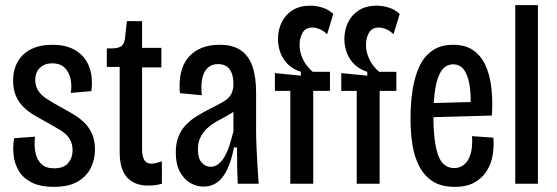

<svg xmlns="http://www.w3.org/2000/svg" viewBox="-20 -714 2164 746"><path d="M189 12Q137 12 104 -4.5Q71 -21 54 -48.5Q37 -76 33 -109.5Q29 -143 35 -177L116 -183Q112 -147 118 -119.5Q124 -92 141.5 -76Q159 -60 190 -60Q228 -60 245 -80.5Q262 -101 262 -130Q262 -156 250.5 -174.5Q239 -193 216.5 -207Q194 -221 163 -238Q139 -251 115 -265Q91 -279 72 -297.5Q53 -316 42 -341Q31 -366 31 -401Q31 -442 48.5 -473.5Q66 -505 100 -522.5Q134 -540 184 -540Q238 -540 274 -518Q310 -496 326 -456Q342 -416 335 -360L255 -353Q260 -384 253.5 -410Q247 -436 230 -452Q213 -468 183 -468Q153 -468 135 -450.5Q117 -433 117 -403Q117 -379 129 -361Q141 -343 163 -329Q185 -315 212 -300Q240 -285 265 -270Q290 -255 309 -236Q328 -217 338.5 -192Q349 -167 349 -133Q349 -94 332.5 -61Q316 -28 281 -8Q246 12 189 12Z M556 7Q502 7 473.5 -25Q445 -57 445 -122V-454H395V-526H414Q442 -526 453 -536Q464 -546 466 -568L473 -632H532V-528H607V-452H532V-137Q532 -107 540.5 -92.5Q549 -78 570 -78Q576 -78 586 -80.5Q596 -83 609 -87V0Q594 4 581 5.5Q568 7 556 7Z M771 11Q744 11 719.5 -3Q695 -17 679 -46.5Q663 -76 663 -122Q663 -157 673.5 -183.5Q684 -210 703 -229.5Q722 -249 747.5 -264.5Q773 -280 803 -295Q829 -308 848 -319Q867 -330 877 -346Q887 -362 887 -389Q887 -425 872 -445Q857 -465 827 -465Q803 -465 787.5 -451Q772 -437 766 -410Q760 -383 764 -344L679 -352Q675 -396 683 -431Q691 -466 711 -490Q731 -514 761.5 -527Q792 -540 833 -540Q884 -540 915 -519Q946 -498 960.5 -457Q975 -416 975 -355V-211Q975 -181 976.5 -143.5Q978 -106 980.5 -68.5Q983 -31 985 0H904Q902 -35 901.5 -70.5Q901 -106 901 -141H889Q879 -89 862.5 -55Q846 -21 823.5 -5Q801 11 771 11ZM799 -66Q815 -66 828.5 -76.5Q842 -87 853 -106Q864 -125 872 -150.5Q880 -176 887 -204V-300L917 -313Q910 -297 894.5 -285Q879 -273 860 -263Q841 -253 821.5 -242Q802 -231 786 -216.5Q770 -202 759.5 -182Q749 -162 749 -133Q749 -99 763.5 -82.5Q778 -66 799 -66Z M1108 0V-361H1048V-430L1149 -420V-435Q1120 -444 1100 -463Q1080 -482 1070 -508Q1060 -534 1060 -562Q1060 -598 1074.5 -627.5Q1089 -657 1117 -674.5Q1145 -692 1186 -692Q1207 -692 1231 -685Q1255 -678 1275 -660L1251 -581Q1235 -596 1220.5 -601.5Q1206 -607 1194 -607Q1167 -607 1155.5 -586.5Q1144 -566 1144 -540Q1144 -517 1152 -496Q1160 -475 1171.5 -460Q1183 -445 1195 -435H1262V-361H1197V0Z M1366 0V-361H1306V-430L1407 -420V-435Q1378 -444 1358 -463Q1338 -482 1328 -508Q1318 -534 1318 -562Q1318 -598 1332.5 -627.5Q1347 -657 1375 -674.5Q1403 -692 1444 -692Q1465 -692 1489 -685Q1513 -678 1533 -660L1509 -581Q1493 -596 1478.5 -601.5Q1464 -607 1452 -607Q1425 -607 1413.5 -586.5Q1402 -566 1402 -540Q1402 -517 1410 -496Q1418 -475 1429.5 -460Q1441 -445 1453 -435H1520V-361H1455V0Z M1747 12Q1695 12 1662 -9Q1629 -30 1609.5 -67Q1590 -104 1582.5 -151.5Q1575 -199 1575 -254Q1575 -310 1582.5 -361Q1590 -412 1608 -452.5Q1626 -493 1658.5 -516.5Q1691 -540 1741 -540Q1787 -540 1817.5 -519.5Q1848 -499 1865.5 -462Q1883 -425 1889 -374.5Q1895 -324 1891 -265L1639 -258V-313L1827 -318L1808 -291Q1811 -347 1804 -386Q1797 -425 1781.5 -444.5Q1766 -464 1741 -464Q1713 -464 1696 -440Q1679 -416 1671.5 -371Q1664 -326 1664 -262Q1664 -163 1682 -112Q1700 -61 1745 -61Q1762 -61 1775.5 -69Q1789 -77 1798.5 -92.5Q1808 -108 1812 -131.5Q1816 -155 1814 -185L1897 -179Q1900 -146 1894.5 -112.5Q1889 -79 1872 -51Q1855 -23 1824.5 -5.5Q1794 12 1747 12Z M1982 0V-694H2070V0Z"/></svg>

Font: Bricolage Grotesque 36pt Condensed
Style: Regular
Weight: 400
Width: 3
Designer: Mathieu Triay
Foundry: Atelier Triay
Version: Version 1.001;gftools[0.9.33.dev8+g029e19f]